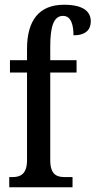

<svg xmlns="http://www.w3.org/2000/svg" viewBox="-20 -790 403 810"><path d="M19 0H286V-43H253C221 -43 192 -52 192 -114V-484H303V-536H192V-595C192 -679 207 -723 246 -723C282 -723 290 -680 290 -641C343 -641 363 -666 363 -700C363 -738 336 -770 250 -770C145 -770 94 -704 94 -584V-536H22V-484H94V-114C94 -52 62 -43 33 -43H19Z"/></svg>

Font: Noto Serif Bengali ExtraCondensed Medium
Style: Regular
Weight: 500
Width: 2
Designer: Juan Bruce, Universal Thirst, Indian Type Foundry and the Monotype Design Team.
Foundry: Monotype Imaging Inc.
Version: Version 2.003